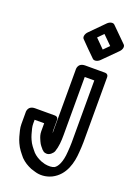

<svg xmlns="http://www.w3.org/2000/svg" viewBox="-179 -834 800 1118"><g transform="rotate(20 221.0 -275.0)"><path d="M270.9 -51.3V-411.1H330.1L330.1 -26.7C330.1 -17.3 329.8 -8 329.2 1.4L327.2 31.5C323.3 98.4 302.6 132.7 284.4 142.2C271.2 148.2 251.4 149.7 226.1 144.8L202.1 137.4C179.1 127.4 165.3 119 149.1 103.1C129.6 79.3 116.1 64.5 105.1 38.7C96.2 19.7 91.1 -1.5 85.2 -24.9C83 -34.5 81.9 -44 81.9 -52.3V-77.1L141.1 -77.1V-27.7C141.1 -8.3 146.6 6.2 150.8 16.1L156.8 30.1C165.2 49.7 176.2 59.5 185.1 71C186.6 72.9 189.1 74.8 191 75.7C191.4 76 197.4 84.9 215.7 84.9C232.6 84.9 251.2 68.8 257.3 53.4C268.5 20.9 270.9 -13.3 270.9 -51.3ZM207.1 -39.8C205.7 -45.1 204.9 -50 204.9 -52.3L204.9 -121.3C204.9 -132 197.4 -140.9 185.3 -140.9H62.3C12.5 -140.9 18.1 -96.7 18.1 -96.7V-27.7C18.1 -14.7 19.7 -2.2 22.8 10.9C28.7 34.6 33.9 57.4 44.9 81.3C58.3 112.1 76.4 132.3 94.4 154.3C94.6 154.6 95.1 155.1 95.5 155.5C115.3 175.3 135.5 187.3 160.9 198.2C161.4 198.4 162.2 198.7 162.9 198.9L188.9 206.9C218.2 215.9 255.3 215.2 291.6 197.9C368.2 159.5 387 74.9 390.8 10.5L392.8 -19.4C393.5 -30 393.9 -40.7 393.9 -51.3V-455.3C393.9 -466 386.4 -474.9 374.3 -474.9H251.3C201.5 -474.9 207.1 -430.7 207.1 -430.7ZM259.8 -651.8 293.3 -685.7C312.1 -667 330.5 -648.8 348.6 -631L314.6 -596.9C295.2 -615.9 277.5 -633.7 259.8 -651.8ZM198.1 -660.4C185.8 -648 179.3 -627 189.3 -616.7C218.9 -586.1 249 -555.9 279.7 -526.3C288.3 -518 308.5 -520.1 323.7 -535.3L410.7 -622.3C425.5 -637.1 429.1 -657.2 419.4 -666.6C388.9 -696.4 358.6 -726.4 328.5 -756.5C318.6 -766.4 298.4 -761.9 284.1 -747.4Z"/></g></svg>

Font: Tape
Style: Regular
Weight: 500
Foundry: Cannot Into Space Fonts
Version: Version 0.97